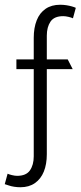

<svg xmlns="http://www.w3.org/2000/svg" viewBox="-20 -722 339 808"><path d="M49 -472V-431H122V-64Q122 -28 106 -5Q90 18 52 18Q43 18 30.5 15Q18 12 12 9L0 53Q7 55 17 58.5Q27 62 40 64Q53 66 66 66Q102 66 127 48.5Q152 31 164.5 0Q177 -31 177 -73V-431H286L265 -472H177V-572Q177 -608 192.5 -631Q208 -654 246 -654Q256 -654 268.5 -651Q281 -648 287 -645L299 -689Q293 -692 282.5 -695Q272 -698 259.5 -700Q247 -702 233 -702Q197 -702 172 -685Q147 -668 134.5 -636.5Q122 -605 122 -563V-472Z"/></svg>

Font: Catamaran ExtraLight
Style: Regular
Weight: 250
Designer: Pria Ravichandran
Version: Version 2.000